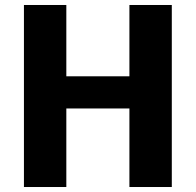

<svg xmlns="http://www.w3.org/2000/svg" viewBox="-20 -750 785 770"><path d="M499 -315H246V0H76V-730H246V-444H499V-730H669V0H499Z"/></svg>

Font: M PLUS 1p ExtraBold
Style: Regular
Weight: 800
Version: Version 1.062